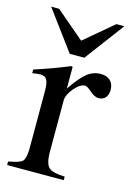

<svg xmlns="http://www.w3.org/2000/svg" viewBox="-106 -730 547 787"><g transform="rotate(15 167.5 -337.0)"><path d="M4.9 0V-15.1Q52.2 -23.4 63.5 -34.4Q74.7 -45.4 76.2 -84V-334Q76.2 -366.7 68.4 -380.4Q60.5 -394 42 -394Q25.9 -394 6.8 -390.1V-405.8Q83 -430.2 154.8 -460L160.2 -458V-366.2Q196.8 -419.9 222.4 -439.9Q248 -460 279.8 -460Q305.7 -460 320.3 -446Q335 -432.1 335 -407.2Q335 -386.2 324.5 -374Q314 -361.8 295.9 -361.8Q277.3 -361.8 255.9 -381.8Q238.3 -397 230 -397Q209 -397 184.6 -368.2Q160.2 -339.4 160.2 -314.9V-89.8Q161.6 -45.4 178.2 -31Q194.8 -16.6 245.1 -15.1V0ZM321.8 -673.8 196.8 -506.8H134.8L11.2 -673.8H44.9L166 -570.8L288.1 -673.8Z"/></g></svg>

Font: Accordance
Style: Regular
Weight: 400
Version: Version 1.1 (build May 11, 2018) Miklal Software Solutions, 